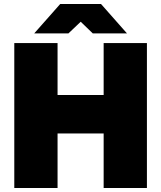

<svg xmlns="http://www.w3.org/2000/svg" viewBox="-20 -934 801 954"><path d="M495 0H710V-720H495V-462H266V-720H51V0H266V-271H495ZM150 -768H320L381 -826L441 -768H611L482 -914H279Z"/></svg>

Font: Aspekta 950
Style: Regular
Weight: 950
Designer: Ivo Dolenc
Version: Version 2.000